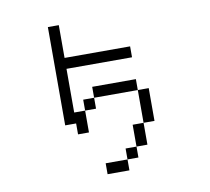

<svg xmlns="http://www.w3.org/2000/svg" viewBox="-92 -915 1183 1082"><g transform="rotate(-10 500.0 -374.5)"><path d="M687.5 -562.5V-625H312.5V-812.5H250V-250H312.5V-187.5H375Q375 -187.5 375 -312.5H312.5Q312.5 -312.5 312.5 -562.5ZM562.5 0H437.5V62.5H562.5ZM562.5 0H625V-62.5H562.5ZM625 -62.5H687.5Q687.5 -62.5 687.5 -187.5H625Q625 -187.5 625 -62.5ZM687.5 -187.5H750V-375H687.5ZM375 -312.5H437.5V-375H375ZM437.5 -375H687.5V-437.5H437.5Z"/></g></svg>

Font: CalcUnifontExMono
Style: Regular
Weight: 500
Version: Version 15.0.06